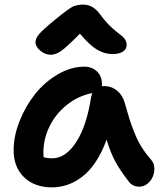

<svg xmlns="http://www.w3.org/2000/svg" viewBox="-20 -765 703 832"><path d="M200.2 -527.8Q175.3 -527.8 154.5 -545.4Q133.8 -563 133.8 -583Q133.8 -598.1 149.2 -616.7Q164.6 -635.3 220.2 -681.2Q228.5 -688 245.6 -701.4Q262.7 -714.8 267.8 -718.5Q272.9 -722.2 284.4 -729.7Q295.9 -737.3 302.2 -739.3Q308.6 -741.2 318.6 -743.2Q328.6 -745.1 339.8 -745.1Q363.8 -745.1 382.3 -733.4Q400.9 -721.7 419.9 -694.8Q439.5 -668.5 461.7 -647.7Q483.9 -627 497.3 -617.9Q510.7 -608.9 519.8 -596.9Q528.8 -585 528.8 -569.8Q528.8 -551.8 512.5 -541.3Q496.1 -530.8 466.8 -530.8Q432.6 -530.8 400.9 -549.6Q369.1 -568.4 326.2 -619.1Q266.6 -558.6 243.7 -543.2Q220.7 -527.8 200.2 -527.8ZM205.1 46.9Q129.9 46.9 84.5 3.2Q39.1 -40.5 39.1 -113.8Q39.1 -175.3 64.9 -240.5Q90.8 -305.7 132.3 -357.7Q173.8 -409.7 230.7 -442.9Q287.6 -476.1 345.2 -476.1Q378.9 -476.1 400.4 -455.3Q421.9 -434.6 421.9 -398.9Q421.9 -393.1 420.9 -391.1Q422.4 -391.1 425.5 -391.6Q428.7 -392.1 430.2 -392.1Q462.9 -392.1 487.1 -372.3Q511.2 -352.5 520 -320.8Q534.7 -269 541.3 -248.3Q547.9 -227.5 562 -191.4Q576.2 -155.3 593.5 -127.9Q610.8 -100.6 636.2 -70.8Q647.5 -58.6 648.7 -38.6Q649.9 -18.6 642.6 -0.5Q635.3 17.6 619.4 30.8Q603.5 43.9 584 43.9Q554.2 43.9 538.1 22Q502.4 -23.9 480.5 -63.7Q458.5 -103.5 441.9 -160.2Q421.9 -104.5 394.3 -63.2Q366.7 -22 335.4 1.5Q304.2 24.9 271.7 35.9Q239.3 46.9 205.1 46.9ZM168 -104Q168 -89.8 168.9 -84Q183.1 -79.1 207 -79.1Q264.2 -79.1 309.8 -148.7Q355.5 -218.3 375 -345.2Q376.5 -352.5 379.9 -361.8Q318.4 -349.6 269.5 -310.3Q220.7 -271 194.3 -216.6Q168 -162.1 168 -104Z"/></svg>

Font: Shantell Sans Bouncy
Style: Regular
Weight: 600
Designer: Stephen Nixon, Anya Danilova, Shantell Martin
Foundry: Arrow Type
Version: Version 1.006;[9816181b4]